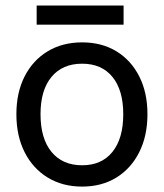

<svg xmlns="http://www.w3.org/2000/svg" viewBox="-20 -666 594 696"><path d="M112.9 -646V-576.6H428V-646ZM39.4 -251.9Q39.4 -173.3 69.3 -114.2Q99.3 -55.1 152.9 -22.4Q206.6 10.4 277.7 10.4Q348.7 10.4 401.9 -22.4Q455 -55.1 484.7 -114.2Q514.5 -173.3 514.5 -252Q514.5 -330.7 484.7 -389.2Q455 -447.7 401.9 -480.1Q348.7 -512.4 277.7 -512.4Q206.6 -512.4 153 -480.1Q99.3 -447.8 69.3 -389.2Q39.4 -330.6 39.4 -251.9ZM426.8 -252Q426.8 -164.1 387.7 -115.5Q348.6 -66.9 277.7 -66.9Q206.4 -66.9 166.6 -115.5Q126.9 -164.1 126.9 -252Q126.9 -339.2 166.6 -387.1Q206.4 -435.1 277.7 -435.1Q348.6 -435.1 387.7 -387.1Q426.8 -339.2 426.8 -252Z"/></svg>

Font: Overused Grotesk Light
Style: Regular
Weight: 300
Designer: RandomMaerks
Version: Version 0.005